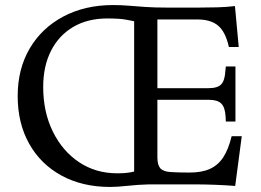

<svg xmlns="http://www.w3.org/2000/svg" viewBox="-20 -730 1034 760"><path d="M416 10Q306 10 223.5 -35Q141 -80 95.5 -161Q50 -242 50 -350Q50 -457 97.5 -538Q145 -619 230.5 -664.5Q316 -710 428 -710Q459 -710 489 -707.5Q519 -705 555 -702.5Q591 -700 638 -700H769Q806 -700 841 -701Q876 -702 910 -706L925 -544H886Q873 -603 844 -628Q815 -653 761 -653H603V-381H806Q841 -381 855.5 -396Q870 -411 872 -449L874 -467H912V-249H874L873 -268Q871 -305 856 -320Q841 -335 806 -335H603V-107Q603 -77 614.5 -64Q626 -51 654.5 -49Q683 -47 731 -47Q779 -47 811 -61.5Q843 -76 863.5 -107Q884 -138 897 -191H937L911 6Q872 3 832.5 1.5Q793 0 767 0H566Q527 1 485.5 5.5Q444 10 416 10ZM444 -44Q452 -44 465 -44.5Q478 -45 491 -47Q504 -49 511 -51V-646Q474 -654 451 -655.5Q428 -657 406 -657Q327 -657 270 -623.5Q213 -590 182 -529Q151 -468 151 -386Q151 -287 189 -209.5Q227 -132 293 -88Q359 -44 444 -44Z"/></svg>

Font: Hedvig Letters Serif
Style: Regular
Weight: 400
Designer: Alexander Örn & Tor Weibull
Foundry: Kanon Foundry
Version: Version 1.000